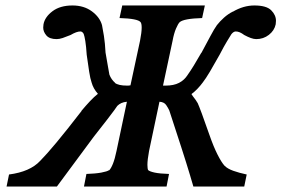

<svg xmlns="http://www.w3.org/2000/svg" viewBox="-20 -682 1029 702"><path d="M287 0 296 -46Q329 -47 350.5 -51Q372 -55 379 -60V-59Q386 -66 393 -83.5Q400 -101 406 -130L444 -310Q432 -309 423.5 -305Q415 -301 409 -295Q406 -290 397 -278Q388 -266 372 -245L322 -181L188 0H4L13 -44Q90 -54 127 -94Q149 -116 186.5 -161Q224 -206 278 -276V-277Q294 -296 309 -312Q324 -328 338 -339Q321 -358 315 -380Q310 -394 306 -420Q302 -446 297 -482Q295 -513 292 -531.5Q289 -550 286 -558Q281 -567 274 -567Q260 -567 238 -554Q221 -547 209 -543Q197 -539 187 -539Q161 -539 149.5 -552.5Q138 -566 138 -581Q138 -587 139 -593Q144 -620 172 -641Q200 -662 245 -662Q287 -662 316 -640.5Q345 -619 353 -590Q356 -576 360 -550.5Q364 -525 366 -488V-489Q371 -460 374.5 -440Q378 -420 380 -409Q387 -391 401 -379H400Q413 -369 444 -369Q446 -369 449 -369Q452 -369 457 -370L492 -533Q498 -564 498 -581Q498 -596 494 -601Q484 -614 417 -616L427 -662H729L719 -616Q652 -614 637 -601Q631 -595 623.5 -577.5Q616 -560 611 -533L576 -369H586Q615 -369 634.5 -379Q654 -389 666 -408Q686 -436 716 -489V-488Q736 -525 749.5 -550.5Q763 -576 773 -590Q784 -604 799 -617.5Q814 -631 832 -640L831 -639Q870 -662 910 -662Q954 -662 971.5 -644.5Q989 -627 989 -606Q989 -600 988 -593Q983 -570 963 -554.5Q943 -539 917 -539Q908 -539 897 -543Q886 -547 873 -554Q856 -567 842 -567Q834 -567 826 -557Q821 -549 810 -531Q799 -513 783 -482Q763 -446 747.5 -420Q732 -394 721 -380Q713 -369 702 -357.5Q691 -346 680 -338Q685 -330 691 -322.5Q697 -315 702 -306V-307Q707 -296 718 -266.5Q729 -237 746 -188Q761 -145 775.5 -116.5Q790 -88 801 -76Q812 -65 833 -57.5Q854 -50 882 -44L873 0H687Q685 -7 674 -44Q663 -81 643 -143L599 -278Q595 -287 587.5 -298Q580 -309 563 -310L525 -130Q519 -98 519 -79Q519 -65 522 -59V-60Q527 -55 545.5 -51Q564 -47 598 -46L589 0Z"/></svg>

Font: New Athena Unicode
Style: Bold Italic
Weight: 700
Designer: J. Rusten 1997; rev. by R. Hancock 2001, 2002, rev. by D. Mastronarde 2002-2021
Foundry: Society for Classical Studies (formerly American Philological Association)
Version: Version 5.008